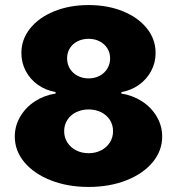

<svg xmlns="http://www.w3.org/2000/svg" viewBox="-20 -737 708 767"><path d="M39.1 -191.4Q39.1 -234.4 60.8 -271.2Q82.5 -308.1 119.6 -332.3Q156.7 -356.4 202.1 -363.3V-369.1Q163.1 -376 131.8 -397.9Q100.6 -419.9 83 -453.1Q65.4 -486.3 65.4 -525.4Q65.4 -579.6 100.3 -623.3Q135.3 -667 196.5 -691.9Q257.8 -716.8 334 -716.8Q410.2 -716.8 471.2 -691.9Q532.2 -667 566.9 -623.5Q601.6 -580.1 601.6 -525.4Q601.6 -486.3 583.7 -453.1Q565.9 -419.9 534.9 -397.9Q503.9 -376 464.8 -369.1V-363.3Q509.8 -356.4 547.1 -332.3Q584.5 -308.1 606.2 -271.2Q627.9 -234.4 627.9 -191.4Q627.9 -134.8 589.8 -88.9Q551.8 -43 484.6 -16.6Q417.5 9.8 334 9.8Q250.5 9.8 183.1 -16.6Q115.7 -43 77.4 -88.9Q39.1 -134.8 39.1 -191.4ZM431.6 -212.9Q431.6 -237.8 419.2 -257.6Q406.7 -277.3 384.3 -288.6Q361.8 -299.8 334 -299.8Q306.2 -299.8 283.7 -288.6Q261.2 -277.3 248.8 -257.6Q236.3 -237.8 236.3 -212.9Q236.3 -188 249 -168Q261.7 -147.9 283.9 -136.5Q306.2 -125 334 -125Q361.8 -125 384 -136.5Q406.2 -147.9 418.9 -168Q431.6 -188 431.6 -212.9ZM419.9 -503.9Q419.9 -525.9 408.9 -543.7Q397.9 -561.5 378.2 -571.8Q358.4 -582 334 -582Q309.6 -582 289.8 -572Q270 -562 259 -544.2Q248 -526.4 248 -503.9Q248 -481.4 259 -463.1Q270 -444.8 289.8 -434.3Q309.6 -423.8 334 -423.8Q358.4 -423.8 378.2 -434.3Q397.9 -444.8 408.9 -463.1Q419.9 -481.4 419.9 -503.9Z"/></svg>

Font: Pretendard JP Black
Style: Regular
Weight: 900
Designer: Base glyphs from Inter by Rasmus Andersson; Hangeul glyphs from Noto Sans CJK(Source Han Sans) by Jang Soo-young and Kan
Foundry: Kil Hyung-jin
Version: Version 1.309